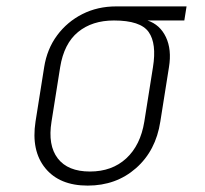

<svg xmlns="http://www.w3.org/2000/svg" viewBox="-20 -570 640 600"><path d="M254 10Q166 10 121.5 -44.5Q77 -99 91 -190L118 -360Q127 -417 158.5 -459.5Q190 -502 237.5 -526Q285 -550 343 -550H563L556 -506H441Q480 -493 498.5 -454Q517 -415 508 -360L481 -190Q467 -99 405 -44.5Q343 10 254 10ZM261 -34Q330 -34 374.5 -75Q419 -116 431 -190L458 -360Q470 -434 444.5 -470Q419 -506 336 -506Q268 -506 224 -470Q180 -434 168 -360L141 -190Q129 -116 160.5 -75Q192 -34 261 -34Z"/></svg>

Font: NKDuy Mono Thin
Style: Italic
Weight: 100
Italic angle: -9°
Monospace: yes
Designer: NKDuy
Foundry: NKDuy
Version: Version 2.251; ttfautohint (v1.8.4.7-5d5b)